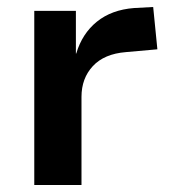

<svg xmlns="http://www.w3.org/2000/svg" viewBox="-20 -529 489 549"><path d="M78 0V-498H197V-376H198Q215 -433 257 -467Q299 -501 363 -506L418 -509L430 -388L340 -380Q278 -375 245.5 -340Q213 -305 213 -252V0Z"/></svg>

Font: Nunito Sans 8pt
Style: Bold
Weight: 700
Version: Version 3.101;gftools[0.9.27]